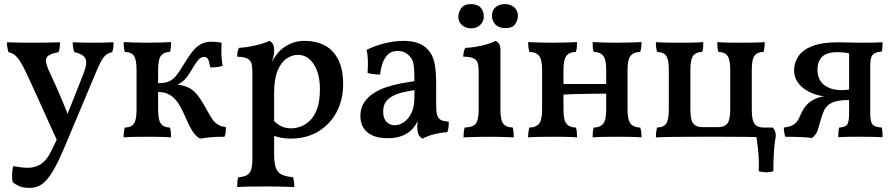

<svg xmlns="http://www.w3.org/2000/svg" viewBox="-20 -666 4353 935"><path d="M383 -298Q408 -359 395.5 -381.5Q383 -404 342 -412Q338 -423 336 -435.5Q334 -448 334 -460Q357 -459 381.5 -458.5Q406 -458 433 -458Q461 -458 486 -458.5Q511 -459 533 -460Q533 -449 532 -436.5Q531 -424 526 -412Q508 -408 496 -398.5Q484 -389 473 -369Q462 -349 447 -313L300 37Q272 105 249 147Q226 189 206 211Q186 233 166 241Q146 249 123 249Q92 249 72.5 240Q53 231 42 221Q38 205 39 181.5Q40 158 44 143Q61 146 79.5 148.5Q98 151 117 151Q146 151 171.5 137.5Q197 124 216 94Q228 75 255.5 15.5Q283 -44 314 -124ZM262 27Q237 -27 210 -87Q183 -147 158 -202.5Q133 -258 114 -298Q93 -344 78 -367Q63 -390 50 -399.5Q37 -409 21 -412Q18 -422 16 -434.5Q14 -447 14 -460Q43 -459 74 -458.5Q105 -458 133 -458Q162 -458 201.5 -458.5Q241 -459 272 -460Q272 -446 270.5 -433.5Q269 -421 265 -412Q213 -403 205.5 -382Q198 -361 225 -307Q239 -278 256 -239Q273 -200 289.5 -160.5Q306 -121 318 -89Z M954 9Q931 -4 915 -31Q899 -58 885.5 -90Q872 -122 855.5 -151.5Q839 -181 814 -199.5Q789 -218 750 -218V-261Q784 -261 803.5 -270Q823 -279 837.5 -297Q852 -315 867 -340Q890 -377 909.5 -405Q929 -433 953 -448Q977 -463 1010 -463Q1022 -463 1036 -461.5Q1050 -460 1059 -458Q1058 -442 1058 -422Q1058 -402 1059.5 -382Q1061 -362 1064 -345Q1052 -341 1034.5 -339Q1017 -337 1004 -338Q998 -371 991.5 -380Q985 -389 975 -389Q957 -389 943.5 -372Q930 -355 914 -327Q902 -307 891 -292Q880 -277 865 -266Q850 -255 825 -244L815 -256Q865 -254 892.5 -242Q920 -230 940 -205Q960 -180 983 -138Q999 -109 1011.5 -89.5Q1024 -70 1040 -60Q1056 -50 1080 -47Q1080 -33 1079 -21Q1078 -9 1073 0Q1055 0 1036.5 0.5Q1018 1 998 3Q978 5 954 9ZM582 3Q582 -13 583.5 -24Q585 -35 588 -45Q618 -45 631.5 -63Q645 -81 645 -132V-326Q645 -377 631.5 -395Q618 -413 588 -413Q585 -423 583.5 -434.5Q582 -446 582 -461Q605 -460 635 -459Q665 -458 698 -458Q730 -458 760.5 -459Q791 -460 813 -461Q813 -446 812 -434.5Q811 -423 807 -413Q778 -413 764 -395Q750 -377 750 -326V-132Q750 -81 764 -63Q778 -45 807 -45Q811 -35 812 -24Q813 -13 813 3Q791 1 760.5 0.5Q730 0 698 0Q665 0 635 0.5Q605 1 582 3Z M1135 245Q1135 229 1136 217Q1137 205 1141 197Q1168 195 1182.5 187Q1197 179 1203 160Q1209 141 1209 106V-316Q1209 -342 1204.5 -357.5Q1200 -373 1184 -381Q1168 -389 1135 -390Q1135 -402 1137 -413Q1139 -424 1144 -433Q1182 -435 1225 -445Q1268 -455 1291 -467Q1301 -463 1308 -453Q1315 -443 1315 -420Q1315 -400 1308.5 -380Q1302 -360 1292 -329L1315 -309V87Q1315 130 1324 153Q1333 176 1353.5 185Q1374 194 1407 197Q1410 206 1411.5 218Q1413 230 1413 245Q1397 244 1375 243.5Q1353 243 1328 242.5Q1303 242 1278 242Q1240 242 1199 242.5Q1158 243 1135 245ZM1395 9Q1368 9 1347.5 4.5Q1327 0 1302 -8V-89Q1321 -68 1343.5 -54.5Q1366 -41 1399 -41Q1419 -41 1442.5 -49Q1466 -57 1488 -77.5Q1510 -98 1524 -135.5Q1538 -173 1538 -233Q1538 -282 1524.5 -319.5Q1511 -357 1487 -378Q1463 -399 1431 -399Q1403 -399 1376 -381Q1349 -363 1332 -322.5Q1315 -282 1315 -214L1283 -319Q1297 -353 1307.5 -371.5Q1318 -390 1326 -398Q1335 -413 1354.5 -429Q1374 -445 1401.5 -456Q1429 -467 1461 -467Q1520 -467 1562 -444.5Q1604 -422 1627.5 -375Q1651 -328 1651 -256Q1651 -180 1619 -120Q1587 -60 1529.5 -25.5Q1472 9 1395 9Z M2038 9Q2026 4 2019 -9.5Q2012 -23 2012 -50Q2012 -60 2013.5 -73.5Q2015 -87 2018 -99H2021Q2017 -80 2005.5 -61Q1994 -42 1977 -27Q1959 -12 1932 -2.5Q1905 7 1868 7Q1804 7 1769.5 -21.5Q1735 -50 1735 -101Q1735 -140 1753.5 -167.5Q1772 -195 1801.5 -213.5Q1831 -232 1866 -243Q1901 -254 1935.5 -260.5Q1970 -267 1998 -271Q1998 -309 1996.5 -331Q1995 -353 1990.5 -366.5Q1986 -380 1977 -390Q1965 -404 1950 -411Q1935 -418 1917 -418Q1885 -418 1867 -398.5Q1849 -379 1841 -352.5Q1833 -326 1831 -303Q1817 -303 1799 -305Q1781 -307 1770 -311Q1772 -337 1771.5 -368Q1771 -399 1765 -423Q1807 -444 1855 -455.5Q1903 -467 1944 -467Q1987 -467 2016 -456Q2045 -445 2061 -427Q2086 -403 2095 -363.5Q2104 -324 2104 -256V-153Q2104 -124 2108.5 -107Q2113 -90 2126 -82.5Q2139 -75 2165 -74Q2166 -62 2164.5 -48Q2163 -34 2158 -22Q2130 -21 2097 -13Q2064 -5 2038 9ZM1902 -56Q1924 -56 1946 -70.5Q1968 -85 1983 -114.5Q1998 -144 1998 -192V-227Q1972 -223 1945 -217Q1918 -211 1895.5 -200Q1873 -189 1859.5 -171Q1846 -153 1846 -123Q1846 -88 1863 -72Q1880 -56 1902 -56Z M2237 3Q2237 -9 2238.5 -22Q2240 -35 2243 -45Q2283 -46 2297 -64Q2311 -82 2311 -132V-319Q2311 -343 2306.5 -358.5Q2302 -374 2286 -382Q2270 -390 2236 -390Q2236 -402 2238.5 -413Q2241 -424 2246 -433Q2266 -433 2296 -438Q2326 -443 2353 -451Q2380 -459 2393 -467Q2403 -463 2410 -453Q2417 -443 2417 -423V-132Q2417 -82 2430.5 -64Q2444 -46 2477 -45Q2480 -35 2481 -21Q2482 -7 2482 3Q2466 2 2446 1.5Q2426 1 2404 0.5Q2382 0 2361 0Q2339 0 2316.5 0.5Q2294 1 2273.5 1.5Q2253 2 2237 3ZM2275 -528Q2247 -528 2229.5 -544Q2212 -560 2212 -583Q2212 -607 2226.5 -626.5Q2241 -646 2273 -646Q2306 -646 2321 -628.5Q2336 -611 2336 -585Q2336 -561 2318.5 -544.5Q2301 -528 2275 -528ZM2442 -529Q2410 -529 2393 -546Q2376 -563 2376 -590Q2376 -616 2393.5 -631Q2411 -646 2439 -646Q2466 -646 2484 -630.5Q2502 -615 2502 -590Q2502 -567 2488.5 -548Q2475 -529 2442 -529Z M2866 3Q2866 -13 2867 -24Q2868 -35 2872 -45Q2902 -45 2917 -63Q2932 -81 2932 -132V-326Q2932 -377 2917 -395Q2902 -413 2872 -413Q2868 -423 2867 -434.5Q2866 -446 2866 -461Q2888 -460 2919 -459Q2950 -458 2984 -458Q3017 -458 3049 -459Q3081 -460 3104 -461Q3104 -446 3102.5 -434.5Q3101 -423 3098 -413Q3067 -413 3051.5 -395Q3036 -377 3036 -326V-132Q3036 -81 3051.5 -63Q3067 -45 3098 -45Q3101 -35 3102.5 -24Q3104 -13 3104 3Q3081 1 3049 0.5Q3017 0 2984 0Q2950 0 2919 0.5Q2888 1 2866 3ZM2552 3Q2552 -13 2553.5 -24Q2555 -35 2558 -45Q2589 -45 2604.5 -63Q2620 -81 2620 -132V-326Q2620 -377 2604.5 -395Q2589 -413 2558 -413Q2555 -423 2553.5 -434.5Q2552 -446 2552 -461Q2575 -460 2607 -459Q2639 -458 2672 -458Q2706 -458 2737 -459Q2768 -460 2790 -461Q2790 -446 2789 -434.5Q2788 -423 2784 -413Q2754 -413 2739 -395Q2724 -377 2724 -326V-132Q2724 -81 2739 -63Q2754 -45 2784 -45Q2788 -35 2789 -24Q2790 -13 2790 3Q2768 1 2737 0.5Q2706 0 2672 0Q2639 0 2607 0.5Q2575 1 2552 3ZM2719 -205V-257H2936V-210Q2907 -210 2867 -209.5Q2827 -209 2787 -208Q2747 -207 2719 -205Z M3704 -461Q3704 -445 3702.5 -434Q3701 -423 3698 -413Q3668 -413 3654.5 -395Q3641 -377 3641 -326V-132Q3641 -81 3654.5 -63Q3668 -45 3698 -45Q3701 -35 3702.5 -23.5Q3704 -12 3704 3Q3689 2 3666.5 1.5Q3644 1 3604 0.5Q3564 0 3496 0H3383Q3314 0 3274 0.5Q3234 1 3211.5 1.5Q3189 2 3174 3Q3174 -12 3175.5 -23.5Q3177 -35 3180 -45Q3210 -45 3223.5 -63Q3237 -81 3237 -132V-326Q3237 -377 3223.5 -395Q3210 -413 3180 -413Q3177 -423 3175.5 -434Q3174 -445 3174 -461Q3196 -459 3226.5 -458.5Q3257 -458 3290 -458Q3323 -458 3353 -458.5Q3383 -459 3405 -461Q3405 -445 3404 -434Q3403 -423 3399 -413Q3370 -413 3356 -395Q3342 -377 3342 -326V-132Q3342 -82 3356 -64.5Q3370 -47 3399 -47H3479Q3508 -47 3522 -64.5Q3536 -82 3536 -132V-326Q3536 -377 3522 -395Q3508 -413 3479 -413Q3475 -423 3474 -434Q3473 -445 3473 -461Q3495 -459 3525.5 -458.5Q3556 -458 3588 -458Q3621 -458 3651 -458.5Q3681 -459 3704 -461ZM3675 168Q3677 117 3672 65.5Q3667 14 3658 -27V-45H3743Q3758 -30 3758 -3Q3752 27 3749 70.5Q3746 114 3746 168Q3731 173 3712 173Q3693 173 3675 168Z M4062 2Q4062 -10 4063 -24Q4064 -38 4067 -45Q4094 -46 4104.5 -58Q4115 -70 4115 -115V-432L4119 -405Q4104 -409 4089 -410.5Q4074 -412 4060 -412Q4006 -412 3983.5 -389.5Q3961 -367 3961 -327Q3961 -278 3993 -252.5Q4025 -227 4082 -227Q4091 -227 4098 -228Q4105 -229 4115 -230V-193H4030Q3978 -195 3936.5 -211.5Q3895 -228 3871 -257Q3847 -286 3847 -325Q3847 -359 3867 -390.5Q3887 -422 3934.5 -441Q3982 -460 4061 -460Q4085 -460 4113.5 -459Q4142 -458 4175 -458Q4198 -458 4229 -458.5Q4260 -459 4278 -460Q4278 -455 4277.5 -446.5Q4277 -438 4276.5 -429.5Q4276 -421 4274 -415Q4252 -413 4240 -407Q4228 -401 4223 -387Q4218 -373 4218 -345V-112Q4218 -72 4229.5 -59.5Q4241 -47 4274 -45Q4278 -28 4278 2Q4257 1 4227.5 0.5Q4198 0 4178 0Q4164 0 4143 0Q4122 0 4100 0.5Q4078 1 4062 2ZM3935 6Q3913 3 3891 2Q3869 1 3847.5 0.5Q3826 0 3804 0Q3802 -6 3800 -15.5Q3798 -25 3797.5 -33.5Q3797 -42 3797 -45Q3829 -48 3845.5 -59.5Q3862 -71 3869 -86.5Q3876 -102 3883 -116Q3891 -135 3907 -153.5Q3923 -172 3950.5 -185Q3978 -198 4019 -198H4115V-179Q4059 -179 4032 -166Q4005 -153 3994 -130Q3983 -107 3976 -80Q3967 -45 3960.5 -28Q3954 -11 3935 6Z"/></svg>

Font: Vollkorn Medium
Style: Regular
Weight: 500
Designer: Friedrich Althausen
Foundry: Friedrich Althausen
Version: Version 5.000